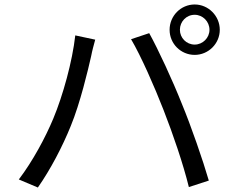

<svg xmlns="http://www.w3.org/2000/svg" viewBox="-20 -830 1040 857"><path d="M783 -697C783 -734 812 -764 849 -764C885 -764 915 -734 915 -697C915 -661 885 -631 849 -631C812 -631 783 -661 783 -697ZM737 -697C737 -635 787 -585 849 -585C910 -585 961 -635 961 -697C961 -759 910 -810 849 -810C787 -810 737 -759 737 -697ZM218 -301C183 -217 127 -112 64 -29L149 7C205 -73 259 -176 296 -268C338 -370 373 -518 387 -580C391 -602 399 -631 405 -653L316 -672C303 -556 261 -404 218 -301ZM710 -339C752 -232 798 -97 823 5L912 -24C886 -114 833 -267 792 -366C750 -472 686 -610 646 -682L565 -655C609 -581 670 -442 710 -339Z"/></svg>

Font: Noto Sans CJK SC
Style: Regular
Weight: 400
Designer: Ryoko NISHIZUKA 西塚涼子 (kana, bopomofo & ideographs); Paul D. Hunt (Latin, Greek & Cyrillic); Sandoll Communications 산돌커뮤니
Foundry: Adobe
Version: Version 2.004;hotconv 1.0.118;makeotfexe 2.5.65603